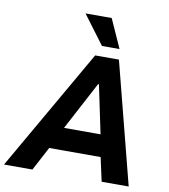

<svg xmlns="http://www.w3.org/2000/svg" viewBox="-131 -1015 968 1098"><g transform="rotate(10 353.0 -466.0)"><path d="M-33 0 372 -705H510L691 0H534L490 -200L542 -138H162L238 -200L132 0ZM417 -546 249 -229 232 -266H513L488 -231L422 -546ZM401 -765 276 -932H428L503 -765Z"/></g></svg>

Font: Nunito Sans 7pt SemiCondensed ExtraBold
Style: Italic
Weight: 800
Width: 4
Italic angle: -9°
Designer: Vernon Adams
Foundry: Vernon Adams
Version: Version 3.101;gftools[0.9.27]